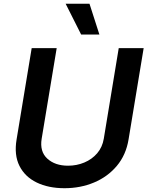

<svg xmlns="http://www.w3.org/2000/svg" viewBox="-20 -981 777 1012"><path d="M605.8 -727.3H737.2L657.7 -246.4Q644.2 -164.1 595.7 -106.5Q547.2 -49 475.5 -19Q403.8 11 320 11Q235.4 11 173.5 -19Q111.5 -49 82.6 -106.5Q53.6 -164.1 67.5 -246.4L147 -727.3H278.8L199.6 -249.6Q188.6 -182.2 229.4 -144.9Q270.2 -107.6 338.8 -107.6Q384.6 -107.6 424.7 -124.5Q464.8 -141.3 492.2 -173.1Q519.5 -204.9 527 -249.6ZM503.9 -799H407.7L326 -961.3H451.7Z"/></svg>

Font: Inter UI Semi Bold
Style: Italic
Weight: 600
Italic angle: -9.39999°
Designer: Rasmus Andersson
Foundry: rsms
Version: 3.2;8d6f07862